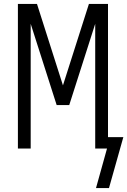

<svg xmlns="http://www.w3.org/2000/svg" viewBox="-20 -755 647 976"><path d="M468 201 524 0H464V-634L332 -221H268L136 -634V0H71V-735H168L300 -321L432 -735H529V-58H607L534 201Z"/></svg>

Font: Iosevka SS04 Light Extended
Style: Regular
Weight: 300
Width: 7
Monospace: yes
Designer: Belleve Invis
Foundry: Belleve Invis
Version: Version 19.0.0; ttfautohint (v1.8.4)